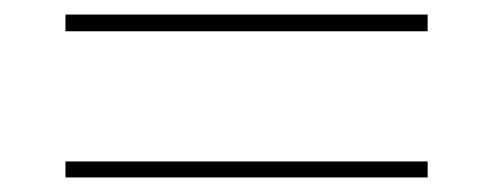

<svg xmlns="http://www.w3.org/2000/svg" viewBox="-20 -367 678 264"><path d="M70 -347H568V-324H70ZM70 -145H568V-123H70Z"/></svg>

Font: BhuTuka Expanded One
Style: Regular
Weight: 400
Designer: Erin McLaughlin
Version: Version 1.000; ttfautohint (v1.8.3)